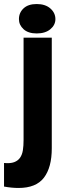

<svg xmlns="http://www.w3.org/2000/svg" viewBox="-26 -712 363 953"><path d="M91 -525H231V24Q231 119 192 170Q153 221 66 221Q32 221 -6 214V97Q25 100 44 93Q63 86 73.5 71Q84 56 87.5 34Q91 12 91 -17ZM68 -617Q68 -649 91 -670.5Q114 -692 156 -692Q199 -692 224 -670Q249 -648 249 -617Q249 -588 224 -567Q199 -546 156 -546Q114 -546 91 -567Q68 -588 68 -617Z"/></svg>

Font: PT Sans Caption
Style: Bold
Weight: 700
Designer: A.Korolkova, O.Umpeleva, V.Yefimov
Foundry: ParaType Ltd
Version: Version 2.003W OFL